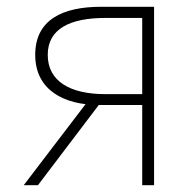

<svg xmlns="http://www.w3.org/2000/svg" viewBox="-20 -547 580 567"><path d="M400 0H435V-527H279C165 -527 84 -489 84 -385C84 -281 169 -237 272 -237H400ZM291 -269C187 -269 121 -307 121 -385C121 -462 187 -494 291 -494H400V-269ZM50 0H92L274 -240L243 -253Z"/></svg>

Font: Source Han Sans JP VF
Style: Regular
Weight: 250
Designer: Ryoko NISHIZUKA 西塚涼子 (kana, bopomofo & ideographs); Paul D. Hunt (Latin, Greek & Cyrillic); Sandoll Communications 산돌커뮤니
Foundry: Adobe
Version: Version 2.004;hotconv 1.0.118;makeotfexe 2.5.65603